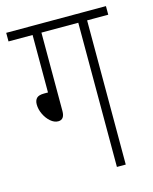

<svg xmlns="http://www.w3.org/2000/svg" viewBox="-98 -688 602 755"><g transform="rotate(-15 203.0 -311.0)"><path d="M134 -587V-268Q134 -233 108 -233Q92 -233 77 -246Q62 -259 52.5 -279Q43 -299 43 -319Q43 -335 51.5 -344Q60 -353 82 -353H98V-587H0V-622H406V-587H320V0H284V-587Z"/></g></svg>

Font: Noto Sans Devanagari ExtraCondensed ExtraLight
Style: Regular
Weight: 200
Width: 2
Designer: Jelle Bosma - Monotype Design Team
Foundry: Monotype Imaging Inc.
Version: Version 2.004; ttfautohint (v1.8.4.7-5d5b)